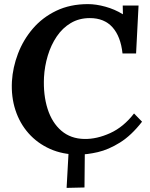

<svg xmlns="http://www.w3.org/2000/svg" viewBox="-20 -736 730 934"><path d="M304 178 316 -39H393L391 176ZM408 -716Q447 -716 492.5 -703.5Q538 -691 577 -667H578L577 -709H654L642 -476H576Q567 -559 527 -603.5Q487 -648 417 -648Q365 -648 324.5 -624Q284 -600 256 -558.5Q228 -517 212.5 -465.5Q197 -414 194 -360Q190 -274 211.5 -206.5Q233 -139 278.5 -100Q324 -61 391 -60Q451 -59 516 -88.5Q581 -118 632 -184L671 -144Q619 -77 563.5 -42.5Q508 -8 456 4Q404 16 362 16Q285 16 223.5 -11.5Q162 -39 119 -87.5Q76 -136 55 -200.5Q34 -265 38 -340Q42 -408 67.5 -475Q93 -542 139.5 -596.5Q186 -651 253.5 -683.5Q321 -716 408 -716Z"/></svg>

Font: Lora Italic
Style: Italic
Weight: 400
Italic angle: -3°
Designer: Olga Karpushina, Alexei Vanyashin (Cyrillic)
Foundry: Cyreal
Version: Version 2.210; ttfautohint (v1.8.1.43-b0c9)